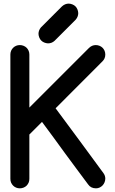

<svg xmlns="http://www.w3.org/2000/svg" viewBox="-20 -1027 626 1047"><path d="M277.3 -804.2Q262.2 -790.5 241.7 -790.5Q231.4 -791 221.7 -794.9Q211.9 -798.8 205.1 -805.7Q198.2 -812.5 194.3 -822.3Q190.4 -831.5 189.9 -842.3Q189.9 -861.3 203.1 -877.4L317.9 -992.2Q334.5 -1007.3 355 -1007.3Q365.7 -1006.8 375 -1002.9Q384.8 -999 391.6 -992.2Q398.4 -985.4 402.3 -975.6Q406.2 -966.3 406.7 -955.6Q406.7 -935.5 392.1 -918.9ZM36.6 -729.5Q36.6 -740.2 40.5 -750Q44.9 -759.8 51.8 -766.6Q58.6 -773.4 67.9 -777.3Q77.1 -781.2 88.4 -781.2Q98.6 -781.2 108.4 -777.3Q118.2 -773.4 125 -766.6Q131.8 -759.8 136.2 -750Q140.1 -740.2 140.1 -729.5V-440.4L464.8 -765.1Q481 -781.2 502.4 -781.2Q512.7 -781.2 522.5 -777.3Q532.2 -773.4 539.1 -766.6Q545.9 -759.8 550.3 -750Q554.2 -740.2 554.2 -729.5Q554.2 -708 539.1 -692.9L283.2 -436.5Q349.6 -347.7 414.1 -259.8Q478.5 -171.9 544.4 -82.5Q554.2 -68.8 554.2 -53.2Q554.2 -43 550.3 -33.2Q546.4 -23.4 539.6 -16.1Q532.7 -8.8 523.4 -4.4Q514.2 0 503.4 0Q475.1 0 460.4 -21.5Q427.7 -65.4 396.5 -107.4Q365.2 -149.4 334 -191.9Q302.7 -234.4 272.5 -276.4Q241.2 -318.4 209 -362.3L140.1 -293.5V-51.8Q140.1 -40.5 136.2 -31.2Q131.8 -21.5 125 -14.6Q118.2 -7.8 108.4 -3.9Q98.6 0 88.4 0Q77.1 0 67.9 -3.9Q58.6 -7.8 51.8 -14.6Q44.9 -21.5 40.5 -31.2Q36.6 -40.5 36.6 -51.8Z"/></svg>

Font: Comfortaa
Style: Bold
Weight: 700
Designer: Johan Aakerlund
Foundry: Johan Aakerlund
Version: Version 2.001; ttfautohint (v1.4.1)